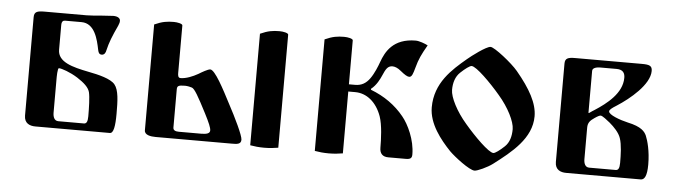

<svg xmlns="http://www.w3.org/2000/svg" viewBox="-38 -612 2701 770"><g transform="rotate(5 1312.0 -227.0)"><path d="M74 -40C74 -9 96 0 119 0H419C434 0 439 -30 439 -79C439 -131 438 -174 420 -196C403 -217 354 -229 312 -237C247 -250 187 -265 187 -315V-414C187 -430 194 -433 201 -433H267C321 -433 335 -368 343 -329C345 -320 347 -310 359 -310C371 -310 375 -322 376 -328C384 -362 394 -387 415 -432C419 -442 420 -445 420 -452C420 -461 411 -469 392 -469C390 -469 361 -467 345 -466C324 -464 299 -462 285 -462H116C86 -462 74 -458 74 -436ZM187 -62V-195C187 -205 187 -241 193 -241C204 -241 239 -229 269 -210C297 -192 316 -175 321 -156C326 -136 327 -92 327 -59C327 -37 322 -29 312 -29H209C193 -29 187 -44 187 -62Z M984 0C1001 3 1019 5 1040 5C1061 5 1080 3 1097 0V-455C1097 -462 1076 -466 1062 -466C1035 -466 1015 -463 984 -449ZM558 -23C558 -4 583 0 603 0H909C930 0 947 0 947 -19C947 -36 913 -106 885 -158C855 -216 817 -289 798 -289C789 -289 765 -275 752 -267C731 -255 704 -244 682 -244C672 -244 671 -254 671 -264V-455C671 -462 650 -466 636 -466C609 -466 589 -463 558 -449ZM671 -44V-197C671 -211 675 -215 703 -215C712 -215 726 -212 731 -210C742 -206 758 -178 792 -112C811 -75 819 -56 819 -45C819 -33 806 -29 784 -29H694C680 -29 671 -33 671 -44Z M1244 0C1261 3 1279 5 1300 5C1321 5 1340 3 1357 0V-249H1385C1431 -249 1471 -217 1491 -161C1503 -127 1505 -69 1505 -36C1505 -12 1517 0 1540 0H1610C1629 0 1635 -5 1635 -20C1635 -78 1606 -139 1581 -169C1547 -211 1502 -243 1447 -264V-268C1468 -284 1481 -311 1487 -325C1498 -350 1505 -365 1525 -365C1534 -365 1546 -361 1559 -350C1577 -335 1588 -329 1595 -329C1606 -329 1610 -343 1617 -368C1626 -402 1636 -423 1658 -461C1647 -467 1623 -476 1609 -476C1518 -476 1489 -420 1474 -378C1468 -361 1456 -331 1441 -310C1426 -289 1408 -278 1382 -278H1357V-455C1357 -462 1336 -466 1322 -466C1295 -466 1275 -463 1244 -449Z M1696 -215C1696 -149 1744 -89 1785 -46C1806 -25 1868 23 1889 23C1900 23 1940 5 1961 -11C2032 -65 2110 -126 2110 -215C2110 -267 2079 -323 2023 -390C1998 -420 1926 -477 1910 -477C1893 -477 1835 -433 1820 -420C1763 -372 1696 -314 1696 -215ZM1771 -292C1771 -321 1779 -346 1797 -363C1816 -381 1834 -394 1841 -394C1860 -394 1920 -334 1959 -288C2000 -241 2027 -186 2027 -156C2027 -127 2020 -102 2002 -85C1983 -67 1965 -54 1958 -54C1939 -54 1879 -114 1840 -160C1799 -207 1771 -262 1771 -292Z M2211 -40C2211 -9 2233 0 2256 0H2556C2571 0 2581 -16 2581 -62C2581 -117 2569 -158 2561 -177C2554 -192 2541 -211 2484 -223C2453 -230 2406 -247 2406 -261C2406 -267 2414 -274 2435 -287C2485 -319 2562 -382 2562 -437C2562 -458 2551 -462 2520 -462H2253C2223 -462 2211 -458 2211 -436ZM2324 -62V-188C2324 -209 2334 -218 2350 -229C2363 -238 2370 -241 2374 -241C2381 -241 2401 -225 2412 -216C2431 -200 2451 -179 2458 -158C2467 -132 2468 -92 2468 -59C2468 -37 2463 -29 2453 -29H2346C2330 -29 2324 -44 2324 -62ZM2324 -248V-417C2324 -431 2346 -433 2356 -433H2421C2448 -433 2455 -418 2455 -400C2455 -338 2395 -292 2347 -261C2342 -258 2337 -255 2326 -247Z"/></g></svg>

Font: Monomakh Unicode
Style: Regular
Weight: 400
Version: Version 1.2